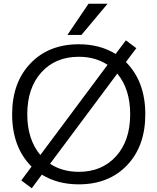

<svg xmlns="http://www.w3.org/2000/svg" viewBox="-20 -977 843 1028"><path d="M45 -365Q45 -535 143 -637.5Q241 -740 402 -740Q515 -740 599 -688L654 -761L710 -719L654 -645Q758 -541 758 -365Q758 -195 660.5 -92.5Q563 10 402 10Q288 10 204 -42L150 31L94 -11L149 -85Q45 -189 45 -365ZM454 -957H556L416 -790H341ZM248 -100Q314 -57 402 -57Q526 -57 601.5 -140.5Q677 -224 677 -365Q677 -500 608 -583ZM196 -147 556 -630Q490 -673 402 -673Q277 -673 201.5 -589.5Q126 -506 126 -365Q126 -231 196 -147Z"/></svg>

Font: M PLUS 1p
Style: Regular
Weight: 400
Version: Version 1.062